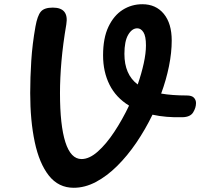

<svg xmlns="http://www.w3.org/2000/svg" viewBox="-20 -884 948 909"><path d="M329 5Q257 5 211.5 -52.5Q166 -110 144.5 -211.5Q123 -313 123 -443Q123 -516 128 -595.5Q133 -675 148 -759Q157 -809 173 -828.5Q189 -848 230 -848Q307 -848 294 -769Q278 -675 271 -594.5Q264 -514 264 -443Q264 -291 289.5 -211Q315 -131 366 -131Q403 -131 443 -166.5Q483 -202 521 -259.5Q559 -317 591 -384Q529 -422 498.5 -483Q468 -544 468 -622Q468 -704 493.5 -757.5Q519 -811 561 -837.5Q603 -864 654 -864Q718 -864 755.5 -818.5Q793 -773 793 -692Q793 -635 780 -570.5Q767 -506 743 -441Q795 -432 864 -432Q888 -432 898 -421.5Q908 -411 908 -396Q908 -374 894.5 -352Q881 -330 844 -329Q765 -327 702 -341Q668 -271 625.5 -208.5Q583 -146 534.5 -98Q486 -50 434 -22.5Q382 5 329 5ZM569 -629Q569 -531 632 -484Q650 -536 660.5 -584Q671 -632 671 -669Q671 -713 659 -731.5Q647 -750 630 -750Q605 -750 587 -719.5Q569 -689 569 -629Z"/></svg>

Font: Pacifico
Style: Regular
Weight: 400
Designer: Vernon Adams
Foundry: Vernon Adams
Version: Version 3.010; ttfautohint (v1.8.4.7-5d5b)